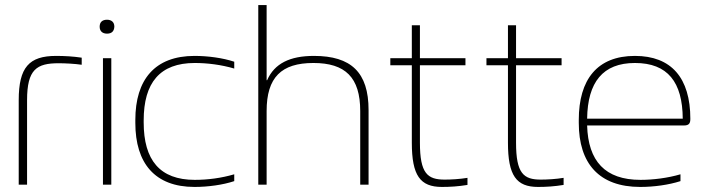

<svg xmlns="http://www.w3.org/2000/svg" viewBox="-20 -730 2791 759"><path d="M212 -480C237 -480 276 -478 303 -474V-502C270 -507 235 -509 202 -509C95 -509 54 -464 54 -334V0H87V-334C87 -456 125 -480 212 -480Z M387 -500V0H420V-500ZM374 -624C374 -608 384 -597 403 -597C422 -597 431 -607 432 -624V-625C432 -642 421 -652 403 -652C384 -652 374 -642 374 -625Z M515 -256V-244C515 -85 592 9 749 9C802 9 861 1 906 -14V-41C855 -26 801 -19 750 -19C612 -19 548 -97 548 -246V-254C548 -403 612 -481 750 -481C800 -481 855 -474 906 -459V-486C861 -501 802 -509 749 -509C592 -509 515 -415 515 -256Z M1001 -710V0H1034V-291C1034 -424 1092 -481 1219 -481C1345 -481 1404 -424 1404 -291V0H1437V-295C1437 -444 1368 -509 1221 -509C1126 -509 1065 -479 1036 -413H1034V-710Z M1738 -20C1670 -20 1640 -44 1640 -166V-472H1820V-500H1640V-630H1608V-500H1523V-472H1608V-166C1608 -36 1641 9 1727 9C1759 9 1792 7 1828 1V-27C1799 -22 1763 -20 1738 -20Z M2118 -20C2050 -20 2020 -44 2020 -166V-472H2200V-500H2020V-630H1988V-500H1903V-472H1988V-166C1988 -36 2021 9 2107 9C2139 9 2172 7 2208 1V-27C2179 -22 2143 -20 2118 -20Z M2709 -260C2709 -422 2634 -509 2490 -509C2341 -509 2268 -416 2268 -256V-244C2268 -84 2348 9 2511 9C2565 9 2623 1 2670 -14V-41C2619 -26 2561 -19 2512 -19C2372 -19 2305 -93 2301 -234H2684C2704 -234 2709 -243 2709 -260ZM2301 -261C2303 -405 2363 -481 2490 -481C2620 -481 2678 -405 2679 -261Z"/></svg>

Font: LT Wave Text Thin
Style: Regular
Weight: 100
Designer: Daniel Lyons
Version: Version 2.5 (Glyphs App)